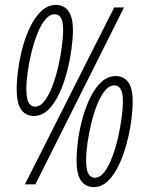

<svg xmlns="http://www.w3.org/2000/svg" viewBox="-20 -744 593 775"><path d="M116.7 -275.9Q84.5 -275.9 65.9 -301Q47.4 -326.2 47.4 -383.8Q47.4 -419.9 53.5 -464.8Q59.6 -509.8 72 -555.2Q84.5 -600.6 103.5 -638.9Q122.6 -677.2 148.2 -700.7Q173.8 -724.1 205.6 -724.1Q237.8 -724.1 256.1 -699.5Q274.4 -674.8 274.4 -621.1Q274.4 -588.9 268.3 -544.4Q262.2 -500 250 -453.1Q237.8 -406.2 219 -366Q200.2 -325.7 174.8 -300.8Q149.4 -275.9 116.7 -275.9ZM80.6 0 440.9 -713.9H480.5L123 0ZM121.1 -313.5Q142.6 -313.5 160.4 -337.2Q178.2 -360.8 192.1 -398.2Q206.1 -435.5 215.6 -477.8Q225.1 -520 230 -558.1Q234.9 -596.2 234.9 -620.1Q234.9 -657.2 226.1 -671.9Q217.3 -686.5 200.7 -686.5Q180.2 -686.5 162.6 -665Q145 -643.6 131.1 -608.6Q117.2 -573.7 107.2 -533.2Q97.2 -492.7 91.8 -453.9Q86.4 -415 86.4 -386.2Q86.4 -344.7 95.9 -329.1Q105.5 -313.5 121.1 -313.5ZM357.9 11.2Q326.2 11.2 307.6 -13.9Q289.1 -39.1 289.1 -96.7Q289.1 -133.8 295.2 -179Q301.3 -224.1 314 -269.5Q326.7 -314.9 345.7 -352.8Q364.7 -390.6 390.1 -413.8Q415.5 -437 447.3 -437Q479.5 -437 497.6 -412.4Q515.6 -387.7 515.6 -334Q515.6 -301.3 509.8 -256.8Q503.9 -212.4 491.5 -165.5Q479 -118.7 460.2 -78.6Q441.4 -38.6 416 -13.7Q390.6 11.2 357.9 11.2ZM362.3 -26.4Q383.8 -26.4 401.6 -50Q419.4 -73.7 433.3 -111.1Q447.3 -148.4 456.8 -190.4Q466.3 -232.4 471.2 -270.8Q476.1 -309.1 476.1 -333Q476.1 -370.1 467 -384.8Q458 -399.4 441.9 -399.4Q420.9 -399.4 403.3 -377.7Q385.7 -356 371.8 -320.8Q357.9 -285.6 348.1 -244.9Q338.4 -204.1 333 -165.8Q327.6 -127.4 327.6 -99.6Q327.6 -57.6 337.2 -42Q346.7 -26.4 362.3 -26.4Z"/></svg>

Font: Open Sans Condensed Light
Style: Italic
Weight: 300
Width: 3
Italic angle: -12°
Designer: Monotype Design Team
Foundry: Monotype Imaging Inc.
Version: Version 3.000; ttfautohint (v1.8.4)